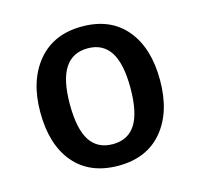

<svg xmlns="http://www.w3.org/2000/svg" viewBox="-86 -635 772 740"><g transform="rotate(-15 300.0 -264.5)"><path d="M539 -265Q539 -137 476 -62Q413 13 300 13Q186 13 123.5 -60.5Q61 -134 61 -264Q61 -390 124.5 -466Q188 -542 301 -542Q415 -542 477 -467.5Q539 -393 539 -265ZM179 -264Q179 -166 209 -119.5Q239 -73 300 -73Q361 -73 391 -120Q421 -167 421 -265Q421 -362 391 -408.5Q361 -455 301 -455Q240 -455 209.5 -408Q179 -361 179 -264Z"/></g></svg>

Font: Fira Mono Medium
Style: Regular
Weight: 500
Designer: Carrois Corporate & Edenspiekermann AG
Foundry: Carrois Corporate GbR & Edenspiekermann AG
Version: Version 3.206